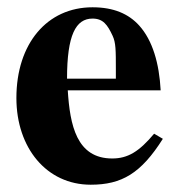

<svg xmlns="http://www.w3.org/2000/svg" viewBox="-20 -493 484 527"><path d="M403 -126C362 -77 331 -58 288 -58C190 -58 172 -150 166 -245H421C417 -319 399 -382 362 -423C333 -455 292 -473 234 -473C109 -473 25 -373 25 -224C25 -87 108 14 229 14C314 14 367 -17 427 -112ZM164 -277C164 -397 188 -442 234 -442C263 -442 275 -425 289 -395C298 -376 298 -355 298 -303V-277Z"/></svg>

Font: XITS
Style: Bold
Weight: 700
Designer: MicroPress Inc., with final additions and corrections provided by Coen Hoffman, Elsevier (retired)
Version: Version 1.107